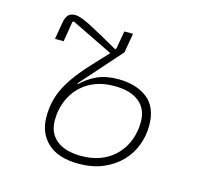

<svg xmlns="http://www.w3.org/2000/svg" viewBox="-84 -621 768 726"><g transform="rotate(15 300.0 -258.0)"><path d="M282 12Q202 12 160.5 -26.5Q119 -65 119 -128Q119 -159 125 -187Q131 -215 145.5 -244Q160 -273 184 -304.5Q208 -336 244 -374L290 -423L126 -503L121 -500L108 -421H74L85 -486Q88 -505 96.5 -516.5Q105 -528 126 -528Q145 -528 186 -507Q227 -486 304 -442L308 -447L320 -516H354L341 -440L200 -281L202 -278Q228 -304 262.5 -320Q297 -336 345 -336Q415 -336 459 -302.5Q503 -269 503 -196Q503 -155 488.5 -117.5Q474 -80 446 -51.5Q418 -23 377 -5.5Q336 12 282 12ZM284 -19Q324 -19 355.5 -30.5Q387 -42 409.5 -62Q432 -82 446 -107.5Q460 -133 465 -162Q467 -170 468 -180.5Q469 -191 469 -202Q469 -252 435 -279.5Q401 -307 338 -307Q297 -307 266 -295.5Q235 -284 212.5 -264Q190 -244 176 -218Q162 -192 157 -164Q155 -156 154 -145.5Q153 -135 153 -124Q153 -74 187 -46.5Q221 -19 284 -19Z"/></g></svg>

Font: IBM Plex Mono ExtraLight
Style: Italic
Weight: 200
Italic angle: -9°
Monospace: yes
Designer: Mike Abbink, Paul van der Laan, Pieter van Rosmalen
Foundry: Bold Monday
Version: Version 2.3